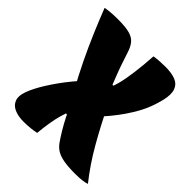

<svg xmlns="http://www.w3.org/2000/svg" viewBox="-195 -844 990 990"><g transform="rotate(45 300.0 -349.0)"><path d="M508 11Q455 11 423 5Q391 -1 371.5 -13Q352 -25 337 -46Q321 -69 303.5 -98Q286 -127 268.5 -161Q251 -195 233 -234L203 -285Q163 -356 128 -428.5Q93 -501 63.5 -570.5Q34 -640 10 -702Q34 -706 54.5 -707.5Q75 -709 102 -709Q155 -709 185 -701Q215 -693 231 -674Q247 -655 257 -622Q268 -588 279 -556Q290 -524 304 -488.5Q318 -453 336 -407L381 -350Q422 -264 475 -171Q528 -78 591 1Q578 6 555.5 8.5Q533 11 508 11ZM446 -709Q492 -709 521 -697.5Q550 -686 560.5 -657.5Q571 -629 559 -579Q551 -547 539.5 -516Q528 -485 511 -454.5Q494 -424 472.5 -392.5Q451 -361 424.5 -329Q398 -297 366 -264L289 -450H326Q332 -467 337 -487Q342 -507 346 -530Q350 -553 353.5 -580Q357 -607 360 -637.5Q363 -668 365 -703Q381 -706 404.5 -707.5Q428 -709 446 -709ZM129 9Q89 9 61.5 -3.5Q34 -16 24.5 -41.5Q15 -67 29 -105Q36 -125 48 -148.5Q60 -172 76.5 -198.5Q93 -225 114 -254.5Q135 -284 161 -315.5Q187 -347 218 -381L281 -176H254Q249 -161 244.5 -145.5Q240 -130 236.5 -113.5Q233 -97 230 -79Q227 -61 224.5 -41.5Q222 -22 220 0Q202 4 178.5 6.5Q155 9 129 9Z"/></g></svg>

Font: Recursive Monospace Casual Black
Style: Regular
Weight: 900
Version: Version 1.047